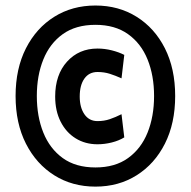

<svg xmlns="http://www.w3.org/2000/svg" viewBox="-20 -713 692 696"><path d="M326 -36.5Q242 -36.5 176.8 -77.5Q111.5 -118.5 74 -192.2Q36.5 -266 36.5 -365Q36.5 -464 74 -537.8Q111.5 -611.5 176.8 -652.2Q242 -693 326 -693Q410 -693 475.2 -652.2Q540.5 -611.5 577.8 -537.8Q615 -464 615 -365Q615 -266 577.8 -192.2Q540.5 -118.5 475.2 -77.5Q410 -36.5 326 -36.5ZM333.5 -190Q289 -190 254.2 -211.5Q219.5 -233 199.8 -272Q180 -311 180 -363Q180 -442 223 -489.5Q266 -537 333.5 -537Q359.5 -537 385.2 -530.5Q411 -524 430.5 -514L420.5 -429Q398.5 -439 378 -445.5Q357.5 -452 333.5 -452Q303 -452 286 -428.2Q269 -404.5 269 -363Q269 -323.5 286 -298.8Q303 -274 333.5 -274Q357.5 -274 378 -281Q398.5 -288 420.5 -299L430.5 -215Q411 -203 385 -196.5Q359 -190 333.5 -190ZM326 -106Q397 -106 444.2 -140Q491.5 -174 515 -232.5Q538.5 -291 538.5 -365Q538.5 -439 515 -497.2Q491.5 -555.5 444.2 -589.2Q397 -623 326 -623Q254.5 -623 207.5 -589.2Q160.5 -555.5 137 -497.2Q113.5 -439 113.5 -365Q113.5 -291 137 -232.5Q160.5 -174 207.5 -140Q254.5 -106 326 -106Z"/></svg>

Font: Cabin
Style: Bold
Weight: 700
Width: 4
Designer: Pablo Impallari
Foundry: Pablo Impallari. http://www.impallari.com Igino Marini. http://www.ikern.com
Version: Version 3.001